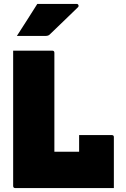

<svg xmlns="http://www.w3.org/2000/svg" viewBox="-20 -958 640 978"><path d="M58 0Q47 0 47 -11V-700H246Q257 -700 257 -689V-185H383V-270H549Q560 -270 560 -260V0ZM170 -938H371Q377 -938 379.5 -932Q382 -926 377 -921Q351 -896 330.5 -876Q310 -856 287.5 -834.5Q265 -813 233 -782Q226 -775 212 -775H66Q93 -817 118 -856Q143 -895 170 -938Z"/></svg>

Font: Recursive Mn Lnr St Blk
Style: Regular
Weight: 900
Monospace: yes
Version: Version 1.079;hotconv 1.0.112;makeotfexe 2.5.65598; ttfautoh